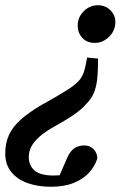

<svg xmlns="http://www.w3.org/2000/svg" viewBox="-53 -519 527 734"><path d="M322 -295Q322 -248 318.5 -216.5Q315 -185 305.5 -163Q296 -141 278 -123Q268 -111 255 -100Q242 -89 220.5 -74.5Q199 -60 163 -40Q121 -17 98.5 3Q76 23 66.5 42Q57 61 57 81Q57 114 79.5 133Q102 152 151 152Q178 152 196.5 148.5Q215 145 230 142L167 169L204 84Q215 59 231 48Q247 37 270 37Q291 37 305 51.5Q319 66 319 87Q310 116 288 140.5Q266 165 229.5 180Q193 195 141 195Q92 195 52.5 181Q13 167 -10 138.5Q-33 110 -33 67Q-33 28 -18.5 -3.5Q-4 -35 26.5 -62Q57 -89 106 -118Q146 -140 171 -155Q196 -170 210 -179Q224 -188 233 -196Q247 -207 256 -220Q265 -233 270 -251.5Q275 -270 280 -299ZM388 -435Q388 -402 364 -378.5Q340 -355 310 -355Q279 -355 261.5 -374.5Q244 -394 244 -421Q244 -453 267 -476Q290 -499 321 -499Q350 -499 369 -480Q388 -461 388 -435Z"/></svg>

Font: Source Serif 4 18pt SemiBold
Style: Italic
Weight: 600
Italic angle: -12°
Designer: Frank Grießhammer
Foundry: Adobe Systems Incorporated
Version: Version 4.004;hotconv 1.0.116;makeotfexe 2.5.65601